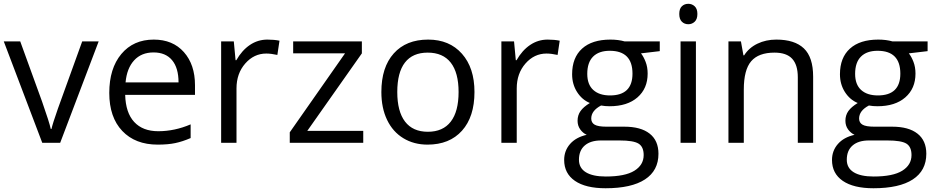

<svg xmlns="http://www.w3.org/2000/svg" viewBox="-20 -754 4943 1014"><path d="M203.1 0 0 -535.2H86.9L202.1 -217.8Q241.2 -106.4 248 -73.2H252Q257.3 -99.1 285.9 -180.4Q314.5 -261.7 414.1 -535.2H501L297.9 0Z M813 9.8Q694.3 9.8 625.7 -62.5Q557.1 -134.8 557.1 -263.2Q557.1 -392.6 620.8 -468.8Q684.6 -544.9 792 -544.9Q892.6 -544.9 951.2 -478.8Q1009.8 -412.6 1009.8 -304.2V-252.9H641.1Q643.6 -158.7 688.7 -109.9Q733.9 -61 815.9 -61Q902.3 -61 986.8 -97.2V-24.9Q943.8 -6.3 905.5 1.7Q867.2 9.8 813 9.8ZM791 -477.1Q726.6 -477.1 688.2 -435.1Q649.9 -393.1 643.1 -318.8H922.9Q922.9 -395.5 888.7 -436.3Q854.5 -477.1 791 -477.1Z M1392.1 -544.9Q1427.7 -544.9 1456.1 -539.1L1444.8 -463.9Q1411.6 -471.2 1386.2 -471.2Q1321.3 -471.2 1275.1 -418.5Q1229 -365.7 1229 -287.1V0H1147.9V-535.2H1214.8L1224.1 -436H1228Q1257.8 -488.3 1299.8 -516.6Q1341.8 -544.9 1392.1 -544.9Z M1898.4 0H1510.3V-55.2L1802.2 -472.2H1528.3V-535.2H1891.1V-472.2L1603 -63H1898.4Z M2485.8 -268.1Q2485.8 -137.2 2419.9 -63.7Q2354 9.8 2237.8 9.8Q2166 9.8 2110.4 -23.9Q2054.7 -57.6 2024.4 -120.6Q1994.1 -183.6 1994.1 -268.1Q1994.1 -398.9 2059.6 -471.9Q2125 -544.9 2241.2 -544.9Q2353.5 -544.9 2419.7 -470.2Q2485.8 -395.5 2485.8 -268.1ZM2078.1 -268.1Q2078.1 -165.5 2119.1 -111.8Q2160.2 -58.1 2239.7 -58.1Q2319.3 -58.1 2360.6 -111.6Q2401.9 -165 2401.9 -268.1Q2401.9 -370.1 2360.6 -423.1Q2319.3 -476.1 2238.8 -476.1Q2159.2 -476.1 2118.7 -423.8Q2078.1 -371.6 2078.1 -268.1Z M2872.1 -544.9Q2907.7 -544.9 2936 -539.1L2924.8 -463.9Q2891.6 -471.2 2866.2 -471.2Q2801.3 -471.2 2755.1 -418.5Q2709 -365.7 2709 -287.1V0H2627.9V-535.2H2694.8L2704.1 -436H2708Q2737.8 -488.3 2779.8 -516.6Q2821.8 -544.9 2872.1 -544.9Z M3464.4 -535.2V-483.9L3365.2 -472.2Q3378.9 -455.1 3389.6 -427.5Q3400.4 -399.9 3400.4 -365.2Q3400.4 -286.6 3346.7 -239.7Q3293 -192.9 3199.2 -192.9Q3175.3 -192.9 3154.3 -196.8Q3102.5 -169.4 3102.5 -127.9Q3102.5 -106 3120.6 -95.5Q3138.7 -85 3182.6 -85H3277.3Q3364.3 -85 3410.9 -48.3Q3457.5 -11.7 3457.5 58.1Q3457.5 147 3386.2 193.6Q3314.9 240.2 3178.2 240.2Q3073.2 240.2 3016.4 201.2Q2959.5 162.1 2959.5 90.8Q2959.5 42 2990.7 6.3Q3022 -29.3 3078.6 -42Q3058.1 -51.3 3044.2 -70.8Q3030.3 -90.3 3030.3 -116.2Q3030.3 -145.5 3045.9 -167.5Q3061.5 -189.5 3095.2 -210Q3053.7 -227.1 3027.6 -268.1Q3001.5 -309.1 3001.5 -361.8Q3001.5 -449.7 3054.2 -497.3Q3106.9 -544.9 3203.6 -544.9Q3245.6 -544.9 3279.3 -535.2ZM3037.6 89.8Q3037.6 133.3 3074.2 155.8Q3110.8 178.2 3179.2 178.2Q3281.2 178.2 3330.3 147.7Q3379.4 117.2 3379.4 64.9Q3379.4 21.5 3352.5 4.6Q3325.7 -12.2 3251.5 -12.2H3154.3Q3099.1 -12.2 3068.4 14.2Q3037.6 40.5 3037.6 89.8ZM3081.5 -363.8Q3081.5 -307.6 3113.3 -278.8Q3145 -250 3201.7 -250Q3320.3 -250 3320.3 -365.2Q3320.3 -485.8 3200.2 -485.8Q3143.1 -485.8 3112.3 -455.1Q3081.5 -424.3 3081.5 -363.8Z M3655.3 0H3574.2V-535.2H3655.3ZM3567.4 -680.2Q3567.4 -708 3581.1 -720.9Q3594.7 -733.9 3615.2 -733.9Q3634.8 -733.9 3648.9 -720.7Q3663.1 -707.5 3663.1 -680.2Q3663.1 -652.8 3648.9 -639.4Q3634.8 -626 3615.2 -626Q3594.7 -626 3581.1 -639.4Q3567.4 -652.8 3567.4 -680.2Z M4193.4 0V-346.2Q4193.4 -411.6 4163.6 -443.8Q4133.8 -476.1 4070.3 -476.1Q3986.3 -476.1 3947.3 -430.7Q3908.2 -385.3 3908.2 -280.8V0H3827.1V-535.2H3893.1L3906.2 -461.9H3910.2Q3935.1 -501.5 3980 -523.2Q4024.9 -544.9 4080.1 -544.9Q4176.8 -544.9 4225.6 -498.3Q4274.4 -451.7 4274.4 -349.1V0Z M4878.9 -535.2V-483.9L4779.8 -472.2Q4793.5 -455.1 4804.2 -427.5Q4814.9 -399.9 4814.9 -365.2Q4814.9 -286.6 4761.2 -239.7Q4707.5 -192.9 4613.8 -192.9Q4589.8 -192.9 4568.8 -196.8Q4517.1 -169.4 4517.1 -127.9Q4517.1 -106 4535.2 -95.5Q4553.2 -85 4597.2 -85H4691.9Q4778.8 -85 4825.4 -48.3Q4872.1 -11.7 4872.1 58.1Q4872.1 147 4800.8 193.6Q4729.5 240.2 4592.8 240.2Q4487.8 240.2 4430.9 201.2Q4374 162.1 4374 90.8Q4374 42 4405.3 6.3Q4436.5 -29.3 4493.2 -42Q4472.7 -51.3 4458.7 -70.8Q4444.8 -90.3 4444.8 -116.2Q4444.8 -145.5 4460.4 -167.5Q4476.1 -189.5 4509.8 -210Q4468.3 -227.1 4442.1 -268.1Q4416 -309.1 4416 -361.8Q4416 -449.7 4468.8 -497.3Q4521.5 -544.9 4618.2 -544.9Q4660.2 -544.9 4693.8 -535.2ZM4452.1 89.8Q4452.1 133.3 4488.8 155.8Q4525.4 178.2 4593.8 178.2Q4695.8 178.2 4744.9 147.7Q4793.9 117.2 4793.9 64.9Q4793.9 21.5 4767.1 4.6Q4740.2 -12.2 4666 -12.2H4568.8Q4513.7 -12.2 4482.9 14.2Q4452.1 40.5 4452.1 89.8ZM4496.1 -363.8Q4496.1 -307.6 4527.8 -278.8Q4559.6 -250 4616.2 -250Q4734.9 -250 4734.9 -365.2Q4734.9 -485.8 4614.7 -485.8Q4557.6 -485.8 4526.9 -455.1Q4496.1 -424.3 4496.1 -363.8Z"/></svg>

Font: f01836669
Style: Regular
Weight: 400
Foundry: Ascender Corporation
Version: Version 1.10